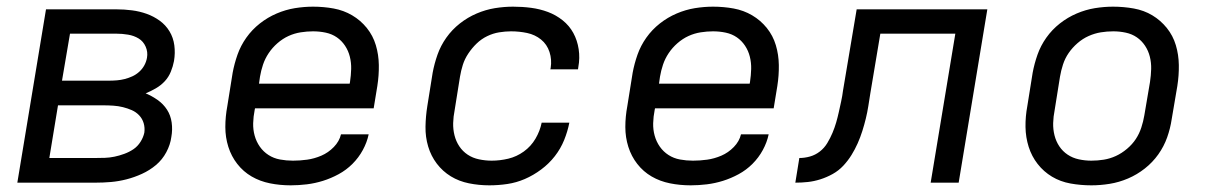

<svg xmlns="http://www.w3.org/2000/svg" viewBox="-20 -548 3640 576"><path d="M32 0 118 -520H329Q353 -520 376 -517Q399 -514 420 -506.5Q441 -499 459 -486Q477 -473 488.5 -454Q500 -435 503 -412Q506 -389 502 -365Q499 -349 492.5 -333Q486 -317 474.5 -304.5Q463 -292 447.5 -283Q432 -274 417 -268Q436 -260 453 -248Q470 -236 481 -219Q492 -202 495 -180.5Q498 -159 494 -137Q491 -114 479 -91.5Q467 -69 448 -53Q429 -37 406 -26.5Q383 -16 359.5 -10Q336 -4 313 -2Q290 0 266 0ZM166 -306H307Q319 -306 331 -307Q343 -308 354.5 -311Q366 -314 377 -319Q388 -324 397.5 -332.5Q407 -341 413 -352Q419 -363 421 -375Q424 -392 417 -408Q410 -424 396 -432.5Q382 -441 364.5 -444Q347 -447 329 -447H190ZM128 -74H266Q281 -74 295 -74.5Q309 -75 323.5 -78Q338 -81 353 -86.5Q368 -92 380.5 -100.5Q393 -109 401.5 -122.5Q410 -136 413 -150Q415 -165 411 -178.5Q407 -192 397.5 -202Q388 -212 375.5 -217.5Q363 -223 349 -226.5Q335 -230 320 -231Q305 -232 290 -232H154Z M852 8Q820 8 790 2Q760 -4 735 -18.5Q710 -33 692 -56Q674 -79 665 -107.5Q656 -136 656 -167Q656 -198 662 -230L678 -330Q683 -357 692.5 -384Q702 -411 719 -435Q736 -459 759.5 -477.5Q783 -496 810 -507.5Q837 -519 864.5 -523.5Q892 -528 919 -528Q951 -528 981 -522.5Q1011 -517 1036.5 -502Q1062 -487 1080.5 -464Q1099 -441 1107.5 -412.5Q1116 -384 1116.5 -353Q1117 -322 1112 -290L1101 -223H745L744 -218Q740 -198 739.5 -178.5Q739 -159 744 -141Q749 -123 759.5 -108Q770 -93 785.5 -83Q801 -73 820 -69.5Q839 -66 859 -66Q880 -66 901.5 -69Q923 -72 944 -81Q965 -90 981.5 -107Q998 -124 1003 -145H1086Q1081 -121 1068.5 -98Q1056 -75 1037.5 -56.5Q1019 -38 996 -25.5Q973 -13 949 -5.5Q925 2 900.5 5Q876 8 852 8ZM757 -297H1029L1030 -302Q1033 -322 1033.5 -341Q1034 -360 1029.5 -378Q1025 -396 1015 -411Q1005 -426 990.5 -436Q976 -446 957.5 -450Q939 -454 919 -454Q901 -454 882 -451Q863 -448 845.5 -440Q828 -432 812.5 -418.5Q797 -405 786 -388.5Q775 -372 769 -354Q763 -336 760 -318Z M1448 8Q1417 8 1387 2Q1357 -4 1332.5 -19Q1308 -34 1290.5 -57Q1273 -80 1264.5 -108.5Q1256 -137 1256.5 -168Q1257 -199 1262 -230L1278 -330Q1283 -357 1292.5 -384Q1302 -411 1319 -435Q1336 -459 1359.5 -477.5Q1383 -496 1410 -507.5Q1437 -519 1464.5 -523.5Q1492 -528 1519 -528Q1547 -528 1573.5 -524.5Q1600 -521 1624 -512Q1648 -503 1668 -487Q1688 -471 1700 -449Q1712 -427 1716 -400.5Q1720 -374 1715 -347L1714 -340H1631L1632 -344Q1636 -369 1628.5 -392Q1621 -415 1603 -429.5Q1585 -444 1561.5 -449Q1538 -454 1513 -454Q1496 -454 1477.5 -451Q1459 -448 1441.5 -439.5Q1424 -431 1410 -417.5Q1396 -404 1385 -387.5Q1374 -371 1368.5 -353.5Q1363 -336 1360 -318L1344 -218Q1340 -198 1339.5 -179Q1339 -160 1343.5 -142Q1348 -124 1358 -109Q1368 -94 1383 -84Q1398 -74 1417 -70Q1436 -66 1455 -66Q1480 -66 1505 -72Q1530 -78 1551.5 -93.5Q1573 -109 1586.5 -132Q1600 -155 1605 -180H1688Q1683 -154 1672.5 -128Q1662 -102 1644.5 -79.5Q1627 -57 1603.5 -39.5Q1580 -22 1554.5 -11Q1529 0 1502 4Q1475 8 1448 8Z M2052 8Q2020 8 1990 2Q1960 -4 1935 -18.5Q1910 -33 1892 -56Q1874 -79 1865 -107.5Q1856 -136 1856 -167Q1856 -198 1862 -230L1878 -330Q1883 -357 1892.5 -384Q1902 -411 1919 -435Q1936 -459 1959.5 -477.5Q1983 -496 2010 -507.5Q2037 -519 2064.5 -523.5Q2092 -528 2119 -528Q2151 -528 2181 -522.5Q2211 -517 2236.5 -502Q2262 -487 2280.5 -464Q2299 -441 2307.5 -412.5Q2316 -384 2316.5 -353Q2317 -322 2312 -290L2301 -223H1945L1944 -218Q1940 -198 1939.5 -178.5Q1939 -159 1944 -141Q1949 -123 1959.5 -108Q1970 -93 1985.5 -83Q2001 -73 2020 -69.5Q2039 -66 2059 -66Q2080 -66 2101.5 -69Q2123 -72 2144 -81Q2165 -90 2181.5 -107Q2198 -124 2203 -145H2286Q2281 -121 2268.5 -98Q2256 -75 2237.5 -56.5Q2219 -38 2196 -25.5Q2173 -13 2149 -5.5Q2125 2 2100.5 5Q2076 8 2052 8ZM1957 -297H2229L2230 -302Q2233 -322 2233.5 -341Q2234 -360 2229.5 -378Q2225 -396 2215 -411Q2205 -426 2190.5 -436Q2176 -446 2157.5 -450Q2139 -454 2119 -454Q2101 -454 2082 -451Q2063 -448 2045.5 -440Q2028 -432 2012.5 -418.5Q1997 -405 1986 -388.5Q1975 -372 1969 -354Q1963 -336 1960 -318Z M2366 0 2378 -74Q2394 -74 2410 -78.5Q2426 -83 2439.5 -93.5Q2453 -104 2462 -119Q2471 -134 2477.5 -149.5Q2484 -165 2488.5 -180.5Q2493 -196 2496.5 -212Q2500 -228 2503.5 -244Q2507 -260 2509 -276L2550 -520H2942L2856 0H2772L2846 -447H2621L2591 -268Q2588 -249 2585 -230Q2582 -211 2577.5 -192.5Q2573 -174 2567 -155Q2561 -136 2553 -118Q2545 -100 2534.5 -83Q2524 -66 2510 -51Q2496 -36 2478 -26Q2460 -16 2441 -10Q2422 -4 2403.5 -2Q2385 0 2366 0Z M3254 8Q3222 8 3191.5 2.5Q3161 -3 3136 -18Q3111 -33 3093 -56Q3075 -79 3066 -107.5Q3057 -136 3056.5 -167Q3056 -198 3062 -230L3078 -330Q3083 -357 3092.5 -384Q3102 -411 3119 -435Q3136 -459 3159.5 -477.5Q3183 -496 3210 -507.5Q3237 -519 3264.5 -523.5Q3292 -528 3319 -528Q3351 -528 3381.5 -522.5Q3412 -517 3437 -502Q3462 -487 3480.5 -464Q3499 -441 3507.5 -412.5Q3516 -384 3516.5 -353Q3517 -322 3512 -290L3495 -190Q3491 -163 3481.5 -136Q3472 -109 3455 -85Q3438 -61 3414.5 -42.5Q3391 -24 3364 -12.5Q3337 -1 3309 3.5Q3281 8 3254 8ZM3254 -66Q3273 -66 3291.5 -69Q3310 -72 3327.5 -80Q3345 -88 3361 -101.5Q3377 -115 3387.5 -131Q3398 -147 3404 -165.5Q3410 -184 3413 -202L3430 -302Q3433 -322 3433.5 -341Q3434 -360 3429.5 -378Q3425 -396 3415 -411Q3405 -426 3390.5 -436Q3376 -446 3357.5 -450Q3339 -454 3320 -454Q3301 -454 3282.5 -451Q3264 -448 3246 -440Q3228 -432 3212.5 -418.5Q3197 -405 3186 -389Q3175 -373 3169 -354.5Q3163 -336 3160 -318L3144 -218Q3140 -198 3139.5 -179Q3139 -160 3143.5 -142Q3148 -124 3158 -109Q3168 -94 3183 -84Q3198 -74 3216.5 -70Q3235 -66 3254 -66Z"/></svg>

Font: Iosevka Extended Oblique
Style: Regular
Weight: 400
Width: 7
Italic angle: -9°
Monospace: yes
Designer: Belleve Invis
Foundry: Belleve Invis
Version: Version 32.0.1; ttfautohint (v1.8.4)